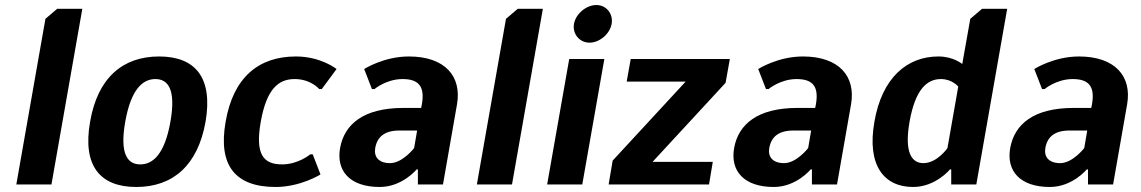

<svg xmlns="http://www.w3.org/2000/svg" viewBox="-20 -735 4545 765"><path d="M45 0H185L308 -700H208L161 -660Z M659 -250C636 -120 589 -80 539 -80C489 -80 456 -120 479 -250C502 -380 549 -420 599 -420C649 -420 682 -380 659 -250ZM799 -250C829 -425 759 -510 614 -510C469 -510 369 -425 339 -250C308 -75 378 10 523 10C668 10 768 -75 799 -250Z M1154 -420C1219 -420 1252 -380 1252 -380H1262L1321 -460C1321 -460 1259 -510 1159 -510C1009 -510 909 -425 879 -250C848 -75 918 10 1078 10C1178 10 1257 -40 1257 -40L1226 -120H1216C1216 -120 1169 -80 1104 -80C1029 -80 996 -120 1019 -250C1042 -380 1089 -420 1154 -420Z M1658 -305H1588C1428 -305 1352 -240 1335 -145C1319 -55 1373 10 1493 10C1583 10 1640 -60 1640 -60H1645V0H1745L1801 -320C1820 -430 1754 -510 1609 -510C1509 -510 1431 -460 1431 -460L1462 -380H1472C1472 -380 1519 -420 1584 -420C1649 -420 1673 -390 1661 -320ZM1630 -145C1630 -145 1584 -85 1534 -85C1489 -85 1469 -110 1475 -145C1483 -190 1512 -215 1572 -215H1642Z M1880 0H2020L2143 -700H2043L1996 -660Z M2248 -500 2160 0H2300L2388 -500ZM2356 -715C2316 -715 2274 -680 2267 -640C2260 -600 2289 -565 2329 -565C2369 -565 2410 -600 2417 -640C2424 -680 2396 -715 2356 -715Z M2805 0 2820 -90H2580L2871 -405L2888 -500H2493L2477 -410H2712L2421 -95L2405 0Z M3228 -305H3158C2998 -305 2922 -240 2905 -145C2889 -55 2943 10 3063 10C3153 10 3210 -60 3210 -60H3215V0H3315L3371 -320C3390 -430 3324 -510 3179 -510C3079 -510 3001 -460 3001 -460L3032 -380H3042C3042 -380 3089 -420 3154 -420C3219 -420 3243 -390 3231 -320ZM3200 -145C3200 -145 3154 -85 3104 -85C3059 -85 3039 -110 3045 -145C3053 -190 3082 -215 3142 -215H3212Z M3755 -145C3755 -145 3714 -85 3659 -85C3614 -85 3582 -125 3604 -250C3627 -380 3674 -420 3729 -420C3774 -420 3798 -390 3798 -390ZM3993 -700H3893L3846 -660L3814 -480C3814 -480 3779 -510 3719 -510C3594 -510 3494 -425 3464 -250C3433 -75 3503 10 3618 10C3708 10 3765 -60 3765 -60H3770V0H3870Z M4328 -305H4258C4098 -305 4022 -240 4005 -145C3989 -55 4043 10 4163 10C4253 10 4310 -60 4310 -60H4315V0H4415L4471 -320C4490 -430 4424 -510 4279 -510C4179 -510 4101 -460 4101 -460L4132 -380H4142C4142 -380 4189 -420 4254 -420C4319 -420 4343 -390 4331 -320ZM4300 -145C4300 -145 4254 -85 4204 -85C4159 -85 4139 -110 4145 -145C4153 -190 4182 -215 4242 -215H4312Z"/></svg>

Font: Scada
Style: Bold Italic
Weight: 700
Designer: Jovanny Lemonad
Foundry: Jovanny Lemonad
Version: Version 3.005